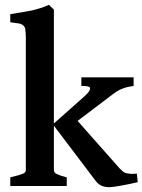

<svg xmlns="http://www.w3.org/2000/svg" viewBox="-20 -777 595 802"><path d="M22.9 0V-36.1Q30.8 -38.1 42 -41Q53.2 -43.9 60.1 -45.9Q66.9 -47.9 71.8 -49.8Q87.9 -55.7 87.9 -64.9V-618.2Q87.9 -637.2 85.9 -652.8Q84.5 -665 77.1 -670.9Q69.3 -677.7 57.1 -679.2Q53.2 -680.2 41 -681.6Q28.8 -683.1 22.9 -684.1V-717.8Q91.8 -729 110.8 -732.9Q150.9 -741.7 184.1 -756.8L205.1 -736.8V-261.2L333 -375Q349.6 -390.1 354 -398.9Q357.9 -406.7 355 -412.1Q353 -415 341.8 -417Q335 -418 319.8 -418V-454.1H538.1V-418Q514.2 -415 495.1 -408.2Q475.1 -401.4 453.1 -384.8L304.2 -272L480 -73.2Q489.7 -63.5 494.1 -60.1Q502 -54.2 508.8 -53.2Q521 -51.3 527.8 -50.8Q543 -50.8 551.8 -51.8L555.2 -16.1Q525.4 -9.3 522.9 -8.8Q504.9 -4.9 487.8 -2Q463.9 2 458 2.9Q439.9 4.9 439 4.9Q418 4.9 404.8 -1Q390.6 -6.8 379.9 -21L205.1 -252V-64.9Q205.1 -63 207 -59.1Q209 -54.2 213.9 -51.8Q215.8 -50.8 230 -44.9Q233.9 -43 243.9 -40.5Q253.9 -38.1 258.8 -36.1V0Z"/></svg>

Font: Gentium Basic
Style: Bold
Weight: 700
Designer: J. Victor Gaultney and Annie Olsen
Foundry: SIL International
Version: Version 1.100